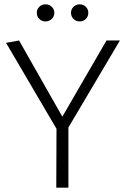

<svg xmlns="http://www.w3.org/2000/svg" viewBox="-20 -867 581 887"><path d="M388 -808Q388 -791 376.5 -779.5Q365 -768 348 -768Q331 -768 319.5 -779.5Q308 -791 308 -808Q308 -824 319.5 -835.5Q331 -847 348 -847Q365 -847 376.5 -835.5Q388 -824 388 -808ZM231 -808Q231 -791 219 -779.5Q207 -768 190 -768Q173 -768 161.5 -779.5Q150 -791 150 -808Q150 -824 161.5 -835.5Q173 -847 190 -847Q207 -847 219 -835.5Q231 -824 231 -808ZM240 0 241 -272 8 -669 68 -680 268 -328 472 -680H534L296 -278V0Z"/></svg>

Font: Palanquin ExtraLight
Style: Regular
Weight: 275
Designer: Pria Ravichandran
Version: Version 1.001